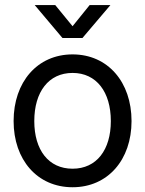

<svg xmlns="http://www.w3.org/2000/svg" viewBox="-20 -748 589 779"><path d="M274.4 11.7C417.5 11.7 513.7 -99.6 513.7 -256.8C513.7 -415 417.5 -527.3 274.4 -527.3C131.3 -527.3 35.2 -415 35.2 -256.8C35.2 -99.6 131.3 11.7 274.4 11.7ZM274.4 -63.5C176.8 -63.5 119.1 -139.6 119.1 -256.8C119.1 -375 177.2 -452.1 274.4 -452.1C371.6 -452.1 429.7 -374.5 429.7 -256.8C429.7 -140.1 372.1 -63.5 274.4 -63.5ZM204.1 -727.5H121.1V-727.1L233.4 -593.8H314.5L427.7 -727.1V-727.5H343.8L274.4 -641.6Z"/></svg>

Font: Raveo Display Display
Style: Regular
Weight: 400
Designer: Jakub Foglar, Rasmus Andersson (Inter)
Foundry: Jakubfoglar.com
Version: Version 1.100;Glyphs 3.2.3 (3260)